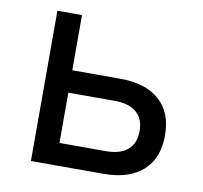

<svg xmlns="http://www.w3.org/2000/svg" viewBox="-66 -621 733 692"><g transform="rotate(10 300.0 -275.0)"><path d="M90 -550H180V-348H355Q449 -348 499.5 -303Q550 -258 550 -174Q550 -91 499.5 -45.5Q449 0 355 0H90ZM350 -82Q402 -82 429.5 -105.5Q457 -129 457 -174Q457 -219 429.5 -242.5Q402 -266 350 -266H180V-82Z"/></g></svg>

Font: JetBrainsMono NF
Style: Regular
Weight: 400
Monospace: yes
Designer: Philipp Nurullin, Konstantin Bulenkov
Foundry: JetBrains
Version: Version 1.0.2; ttfautohint (v1.8.3)